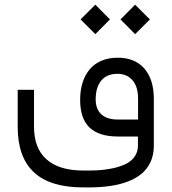

<svg xmlns="http://www.w3.org/2000/svg" viewBox="-20 -588 739 827"><path d="M499 -504.4 562 -440.9 625.5 -504.4 562 -567.9ZM327.1 -504.4 390.6 -440.9 453.6 -504.4 390.6 -567.9ZM642.6 -162.6C642.6 -217.8 628.9 -261.2 602.1 -292.5C574.7 -323.7 536.6 -339.4 487.3 -339.4C460.4 -339.4 437 -335 416.5 -326.2C395.5 -316.9 378.9 -304.7 365.7 -288.6C352.5 -272.5 342.3 -253.4 335.4 -231.4C328.6 -209.5 325.2 -185.1 325.2 -158.2C325.2 -105 338.4 -64.9 365.2 -39.1C392.1 -13.2 432.6 0 487.8 0H566.9H574.2V7.3V39.6C574.2 58.1 568.8 74.2 558.6 88.4C548.3 102.5 533.7 113.3 514.6 121.6C495.6 129.9 473.1 136.2 448.2 140.1C423.3 144.5 395 146.5 363.3 146.5H338.4C269 146.5 216.3 130.4 180.7 98.6C144.5 66.9 126.5 20 126.5 -42.5V-201.2H56.2V-42C56.2 45.9 79.6 111.3 126.5 154.3C172.9 197.8 243.7 219.2 338.4 219.2H363.3C395 219.2 424.8 217.3 451.7 213.4C478.5 210 504.4 203.6 528.3 194.8C552.2 186 572.3 174.8 588.9 161.1C605.5 147.5 618.7 130.4 628.4 109.9C637.7 89.4 642.6 65.9 642.6 39.6ZM392.1 -160.2C392.1 -193.8 399.9 -220.7 416 -240.7C432.1 -260.3 455.1 -270 485.4 -270C513.2 -270 534.7 -260.7 550.8 -242.2C566.9 -223.6 574.7 -197.3 574.7 -163.1V-80.6V-73.2H567.4H487.3C456.5 -73.2 432.6 -80.6 416.5 -95.7C400.4 -110.4 392.1 -131.8 392.1 -160.2Z"/></svg>

Font: Shabnam FD Light
Style: Regular
Weight: 300
Foundry: DejaVu fonts team - Redesigned by Saber Rastikerdar - Based on Vazir font
Version: Version 5.00;October 20, 2019;FontCreator 12.0.0.2547 64-bit